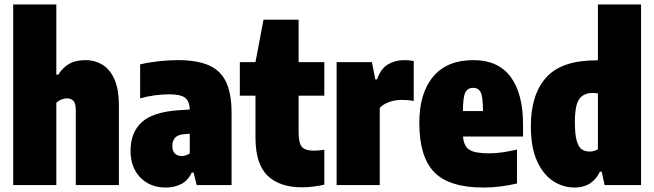

<svg xmlns="http://www.w3.org/2000/svg" viewBox="-20 -828 2927 859"><path d="M39 0V-808H232V-494H241Q259 -524 288 -541.5Q317 -559 364 -559Q403.5 -559 437.2 -539.2Q471 -519.5 491.5 -474.5Q512 -429.5 512 -354V0H319V-336Q319 -366 308.2 -377Q297.5 -388 280 -388Q267.5 -388 254 -382.5Q240.5 -377 232 -368V0Z M721 11Q651.5 11 607.8 -34Q564 -79 564 -153Q564 -235 614.2 -281.2Q664.5 -327.5 782 -335L829 -338Q828 -375 808.2 -390.5Q788.5 -406 736 -406Q707 -406 672.8 -401.5Q638.5 -397 607 -388V-540Q644.5 -549 689.5 -554Q734.5 -559 775 -559Q859.5 -559 912.8 -536.5Q966 -514 991 -462.2Q1016 -410.5 1016 -323V0H860L846 -56H838Q821 -19.5 790.2 -4.2Q759.5 11 721 11ZM751 -175Q751 -152.5 762.5 -141.2Q774 -130 792 -130Q801 -130 810.5 -132.8Q820 -135.5 829 -142V-229.5L806 -228Q751 -225 751 -175Z M1331 10Q1231.5 10 1177.2 -42Q1123 -94 1123 -213V-400H1053V-550H1123L1159 -740H1316V-550H1431V-400H1316V-235Q1316 -188.5 1330.5 -171.2Q1345 -154 1384 -154Q1394.5 -154 1405.8 -155Q1417 -156 1431 -158V-2Q1411 3 1384.2 6.5Q1357.5 10 1331 10Z M1486 0V-550H1644L1659 -473H1667Q1683.5 -521 1715.8 -540Q1748 -559 1790 -559Q1800.5 -559 1811.8 -557.8Q1823 -556.5 1831 -555V-376Q1818.5 -379 1803.8 -380Q1789 -381 1777 -381Q1746.5 -381 1719.5 -371Q1692.5 -361 1679 -345V0Z M2143 11Q1990 11 1923 -57.5Q1856 -126 1856 -278Q1856 -411 1917.8 -485Q1979.5 -559 2098 -559Q2209 -559 2264.5 -484.2Q2320 -409.5 2320 -272V-217H2051.5Q2055 -174.5 2079.5 -158.2Q2104 -142 2168 -142Q2199 -142 2230.2 -146.8Q2261.5 -151.5 2293 -159V-7Q2252.5 2 2217.2 6.5Q2182 11 2143 11ZM2097 -435Q2073 -435 2062.2 -415Q2051.5 -395 2051 -331H2141Q2140.5 -395 2130.5 -415Q2120.5 -435 2097 -435Z M2550 11Q2499 11 2454.5 -18Q2410 -47 2382.5 -107.8Q2355 -168.5 2355 -264Q2355 -405 2423.8 -481.5Q2492.5 -558 2647 -558H2655V-808H2848V0H2685L2672 -60H2664Q2649 -27 2620.5 -8Q2592 11 2550 11ZM2617 -150Q2638.5 -150 2655 -160V-410Q2649 -411 2642 -411.5Q2635 -412 2631 -412Q2592 -412 2572 -385.5Q2552 -359 2552 -281Q2552 -227 2560 -198.8Q2568 -170.5 2582.5 -160.2Q2597 -150 2617 -150Z"/></svg>

Font: Encode Sans Condensed Condensed Black
Style: Regular
Weight: 900
Width: 3
Designer: Multiple Designers
Foundry: Impallari Type
Version: Version 3.000; ttfautohint (v1.8.3) -l 8 -r 50 -G 200 -x 14 